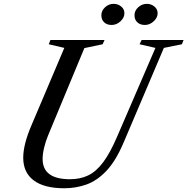

<svg xmlns="http://www.w3.org/2000/svg" viewBox="-20 -970 976 1000"><path d="M315 10.5Q210 10.5 155.5 -30.5Q101 -71.5 101 -148.5Q101 -217.5 143.5 -316.5L315 -720.5L234 -739.5L242.5 -761.5H524.5L514.5 -739.5L419.5 -719.5L231 -266Q218 -235 210 -201.8Q202 -168.5 202 -142Q202 -36.5 344.5 -36.5Q398 -36.5 439.5 -56.5Q481 -76.5 517 -124.5Q553 -172.5 589 -256L789.5 -720.5L707 -739.5L717.5 -761.5H936L927.5 -739.5L833.5 -720.5L624 -228Q583.5 -132.5 534.8 -80.8Q486 -29 430.8 -9.2Q375.5 10.5 315 10.5ZM734.5 -840Q710 -840 695.2 -853.8Q680.5 -867.5 680.5 -890.5Q680.5 -914.5 700 -932.2Q719.5 -950 745 -950Q767 -950 784 -936.2Q801 -922.5 801 -901Q801 -878 780.5 -859Q760 -840 734.5 -840ZM561.5 -840Q537 -840 522.5 -853.8Q508 -867.5 508 -890.5Q508 -914.5 527.2 -932.2Q546.5 -950 572 -950Q594 -950 611 -936.2Q628 -922.5 628 -901Q628 -878 607.5 -859Q587 -840 561.5 -840Z"/></svg>

Font: Libre Caslon Text
Style: Italic
Weight: 400
Italic angle: -22.583°
Designer: Pablo Impallari, Rodrigo Fuenzalida, Katja Schimmel
Foundry: Pablo Impallari, Rodrigo Fuenzalida
Version: Version 2.000